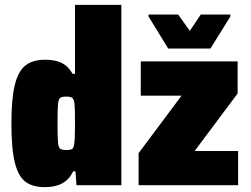

<svg xmlns="http://www.w3.org/2000/svg" viewBox="-20 -763 1033 791"><path d="M27 -254Q27 -356 41 -413Q55 -470 85 -493.5Q115 -517 167 -517Q206 -517 233.5 -504Q261 -491 279 -459H289V-743H480V0H295L291 -57H281Q252 8 165 8Q114 8 84.5 -14.5Q55 -37 41 -93.5Q27 -150 27 -254ZM286 -172Q289 -193 289 -255Q289 -317 287 -334Q285 -354 278 -359.5Q271 -365 253 -365Q234 -365 227.5 -359.5Q221 -354 219 -334Q217 -314 217 -255Q217 -196 219 -176Q221 -156 227.5 -150.5Q234 -145 253 -145Q271 -145 277.5 -149.5Q284 -154 286 -172ZM551 0V-132L728 -369H560V-510H959V-378L782 -141H961V0ZM673 -563 592 -695V-703H714L762 -636L807 -703H929V-695L847 -563Z"/></svg>

Font: Saira Semi Condensed Black
Style: Regular
Weight: 900
Width: 4
Designer: Hector Gatti with collaboration of the Omnibus-Type team
Foundry: Omnibus-Type
Version: Version 1.001; ttfautohint (v1.8)